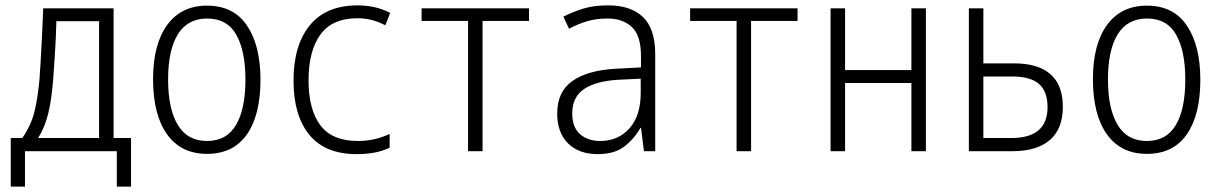

<svg xmlns="http://www.w3.org/2000/svg" viewBox="-20 -563 4540 715"><path d="M20 132V-49H63Q95 -95 107.5 -144Q120 -193 127 -267Q129 -295 131 -328Q133 -361 135.5 -409.5Q138 -458 141 -532H403V-49H468V132H415V0H73V132ZM178 -267Q172 -191 159.5 -140Q147 -89 122 -49H349V-484H190Q188 -414 184.5 -362.5Q181 -311 178 -267Z M751 10Q654 10 602 -63Q550 -136 550 -268Q550 -398 602.5 -470Q655 -542 751 -542Q850 -542 900 -467.5Q950 -393 950 -266Q950 -135 899.5 -62.5Q849 10 751 10ZM751 -38Q823 -38 858.5 -97Q894 -156 894 -267Q894 -373 860 -433.5Q826 -494 751 -494Q679 -494 642.5 -435.5Q606 -377 606 -267Q606 -158 642 -98Q678 -38 751 -38Z M1308 11Q1191 11 1132 -61Q1073 -133 1073 -263Q1073 -394 1133.5 -468.5Q1194 -543 1312 -543Q1379 -543 1433 -515L1415 -469Q1389 -482 1364.5 -488.5Q1340 -495 1311 -495Q1217 -495 1173 -434Q1129 -373 1129 -264Q1129 -155 1173 -96.5Q1217 -38 1313 -38Q1343 -38 1371.5 -44Q1400 -50 1431 -64V-13Q1404 0 1373.5 5.5Q1343 11 1308 11Z M1723 0V-485H1550V-532H1950V-485H1777V0Z M2206 11Q2136 11 2095.5 -29Q2055 -69 2055 -140Q2055 -221 2111 -261Q2167 -301 2273 -307L2367 -312V-354Q2367 -431 2333 -462.5Q2299 -494 2243 -494Q2200 -494 2166.5 -484Q2133 -474 2099 -456L2078 -501Q2116 -520 2154 -531.5Q2192 -543 2246 -543Q2329 -543 2374.5 -499.5Q2420 -456 2420 -361V0H2378L2367 -87H2365Q2342 -46 2305 -17.5Q2268 11 2206 11ZM2215 -38Q2282 -38 2324 -85Q2366 -132 2366 -217V-270L2283 -266Q2198 -261 2154.5 -231Q2111 -201 2111 -141Q2111 -89 2140 -63.5Q2169 -38 2215 -38Z M2723 0V-485H2550V-532H2950V-485H2777V0Z M3073 0V-532H3127V-302H3374V-532H3428V0H3374V-254H3127V0Z M3588 0V-532H3642V-327H3757Q3846 -327 3892 -286.5Q3938 -246 3938 -165Q3938 -83 3889.5 -41.5Q3841 0 3751 0ZM3642 -49H3746Q3881 -49 3881 -164Q3881 -223 3849 -250.5Q3817 -278 3752 -278H3642Z M4251 10Q4154 10 4102 -63Q4050 -136 4050 -268Q4050 -398 4102.5 -470Q4155 -542 4251 -542Q4350 -542 4400 -467.5Q4450 -393 4450 -266Q4450 -135 4399.5 -62.5Q4349 10 4251 10ZM4251 -38Q4323 -38 4358.5 -97Q4394 -156 4394 -267Q4394 -373 4360 -433.5Q4326 -494 4251 -494Q4179 -494 4142.5 -435.5Q4106 -377 4106 -267Q4106 -158 4142 -98Q4178 -38 4251 -38Z"/></svg>

Font: Noto Sans Mono ExtraCondensed Light
Style: Regular
Weight: 300
Width: 2
Designer: Monotype Design Team
Foundry: Monotype Imaging Inc.
Version: Version 2.014; ttfautohint (v1.8.4.7-5d5b)